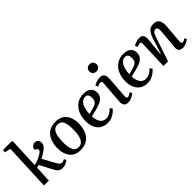

<svg xmlns="http://www.w3.org/2000/svg" viewBox="134 -1738 2724 2724"><g transform="rotate(-45 1495.5 -376.5)"><path d="M106 -704 15 -725 21 -767H194L208 -757L187 -298Q228 -307 266.5 -322Q305 -337 344 -362Q376 -382 382 -403Q388 -424 367 -437L339 -455Q344 -488 365 -506.5Q386 -525 416 -525Q449 -525 466 -503.5Q483 -482 483 -455Q483 -419 460 -391Q437 -363 388 -332Q369 -320 352 -311Q335 -302 318 -294L418 -112Q437 -79 451 -63Q465 -47 485 -47Q500 -47 513 -52Q526 -57 539 -64L557 -32Q542 -18 510 -2Q478 14 440 14Q402 14 377 -5Q352 -24 329 -67L229 -260Q218 -256 207 -253Q196 -250 185 -248L174 0H76Z M800 14Q694 14 639 -55Q584 -124 584 -236Q584 -312 608 -378Q632 -444 686.5 -484.5Q741 -525 831 -525Q935 -525 991.5 -457.5Q1048 -390 1048 -277Q1048 -220 1034.5 -167.5Q1021 -115 991.5 -74Q962 -33 914.5 -9.5Q867 14 800 14ZM807 -35Q857 -35 884.5 -68Q912 -101 922.5 -156Q933 -211 933 -277Q933 -368 910 -422Q887 -476 823 -476Q775 -476 748 -445Q721 -414 710.5 -359.5Q700 -305 700 -233Q700 -140 725 -87.5Q750 -35 807 -35Z M1390 -525Q1468 -525 1505.5 -490.5Q1543 -456 1543 -400Q1543 -346 1515.5 -315Q1488 -284 1445 -267Q1402 -250 1356 -238L1249 -212Q1253 -138 1283.5 -92Q1314 -46 1372 -46Q1409 -46 1441.5 -63Q1474 -80 1510 -116L1538 -83Q1524 -66 1497.5 -43Q1471 -20 1432.5 -3Q1394 14 1345 14Q1279 14 1232.5 -16.5Q1186 -47 1162 -101Q1138 -155 1138 -225Q1138 -314 1169 -381.5Q1200 -449 1257 -487Q1314 -525 1390 -525ZM1439 -399Q1439 -434 1425.5 -456Q1412 -478 1379 -478Q1323 -478 1289 -423Q1255 -368 1249 -260L1340 -284Q1390 -297 1414.5 -321Q1439 -345 1439 -399Z M1675 -688Q1675 -719 1695 -739.5Q1715 -760 1748 -760Q1780 -760 1800 -740Q1820 -720 1820 -689Q1820 -657 1800 -637Q1780 -617 1748 -617Q1715 -617 1695 -637Q1675 -657 1675 -688ZM1700 -426Q1702 -449 1696.5 -458Q1691 -467 1675 -467Q1649 -467 1610 -450L1596 -489Q1615 -500 1649.5 -512.5Q1684 -525 1720 -525Q1812 -525 1804 -412L1781 -88Q1780 -65 1784.5 -54.5Q1789 -44 1805 -44Q1831 -44 1869 -77L1889 -43Q1878 -33 1858 -19.5Q1838 -6 1812 4Q1786 14 1757 14Q1706 14 1688.5 -14.5Q1671 -43 1674 -86Z M2189 -525Q2267 -525 2304.5 -490.5Q2342 -456 2342 -400Q2342 -346 2314.5 -315Q2287 -284 2244 -267Q2201 -250 2155 -238L2048 -212Q2052 -138 2082.5 -92Q2113 -46 2171 -46Q2208 -46 2240.5 -63Q2273 -80 2309 -116L2337 -83Q2323 -66 2296.5 -43Q2270 -20 2231.5 -3Q2193 14 2144 14Q2078 14 2031.5 -16.5Q1985 -47 1961 -101Q1937 -155 1937 -225Q1937 -314 1968 -381.5Q1999 -449 2056 -487Q2113 -525 2189 -525ZM2238 -399Q2238 -434 2224.5 -456Q2211 -478 2178 -478Q2122 -478 2088 -423Q2054 -368 2048 -260L2139 -284Q2189 -297 2213.5 -321Q2238 -345 2238 -399Z M2979 -36Q2967 -26 2946 -14Q2925 -2 2900 6Q2875 14 2853 14Q2765 14 2773 -74L2799 -366Q2803 -414 2794 -432Q2785 -450 2761 -450Q2730 -450 2714.5 -424.5Q2699 -399 2679 -339L2566 0H2473L2489 -428Q2489 -448 2483.5 -457Q2478 -466 2463 -466Q2445 -466 2405 -449L2390 -491Q2401 -497 2421 -505Q2441 -513 2465.5 -519Q2490 -525 2512 -525Q2598 -525 2588 -421L2562 -152L2569 -150L2640 -373Q2665 -450 2698.5 -487.5Q2732 -525 2794 -525Q2862 -525 2886 -481Q2910 -437 2903 -354L2881 -87Q2879 -64 2883.5 -54.5Q2888 -45 2904 -45Q2917 -45 2932.5 -51.5Q2948 -58 2961 -69Z"/></g></svg>

Font: Literata 36pt Medium
Style: Italic
Weight: 500
Italic angle: -2°
Designer: Latin by Veronika Burian and Jose Scaglione. Greek by Irene Vlachou. Cyrillic by Vera Evstafieva
Foundry: TypeTogether
Version: Version 3.002